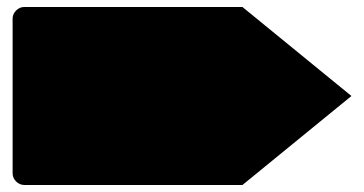

<svg xmlns="http://www.w3.org/2000/svg" viewBox="-20 -528 1040 548"><path d="M983 -254 672 0H50Q36 0 26 -10Q16 -20 16 -34V-474V-475Q16 -488 26 -498Q36 -508 49 -508Q50 -508 50 -508H672Z"/></svg>

Font: kids-team
Style: team
Weight: 400
Designer: Ryoichi Tsunekawa, Thomas Gollenia, Laura Emeder
Foundry: Ryoichi Tsunekawa, Thomas Gollenia, Laura Emeder
Version: Version 2.000